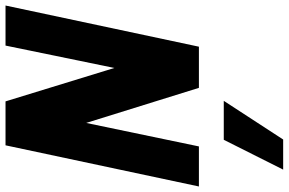

<svg xmlns="http://www.w3.org/2000/svg" viewBox="-203 -545 1045 695"><g transform="rotate(-90 319.5 -197.5)"><path d="M-8 0 141 -700H300L421 -306L502 -700H647L498 0H349L222 -408L137 0ZM53 305 161 90H302L162 305Z"/></g></svg>

Font: Red Hat Mono
Style: Italic
Weight: 300
Italic angle: -12°
Monospace: yes
Designer: Pentagram, MCKL
Foundry: Pentagram, MCKL
Version: Version 1.023